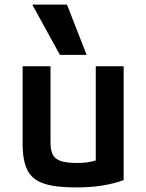

<svg xmlns="http://www.w3.org/2000/svg" viewBox="-20 -810 640 840"><path d="M312 10Q222 10 171.5 -7Q121 -24 100 -65.5Q79 -107 79 -180V-520H201V-187Q201 -152 211.5 -132.5Q222 -113 247.5 -105Q273 -97 318 -97Q342 -97 361 -99.5Q380 -102 403.5 -109.5Q427 -117 462 -131L399 -54V-520H521V-22Q477 -6 426 2Q375 10 312 10ZM242 -570 121 -790H273L359 -570Z"/></svg>

Font: M PLUS Code Latin Expanded SemiBold
Style: Regular
Weight: 600
Width: 7
Designer: Coji Morishita
Foundry: UNDERFOREST DESIGN
Version: Version 1.002; ttfautohint (v1.8.3)